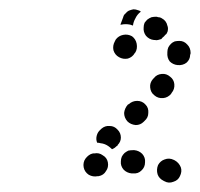

<svg xmlns="http://www.w3.org/2000/svg" viewBox="-20 -620 430 413"><path d="M353 -229Q363 -232 367 -241Q372 -251 369 -260Q365 -270 356 -275L354 -276Q344 -281 334 -277Q325 -274 320 -265Q316 -255 319 -245Q322 -236 332 -231L334 -230Q343 -225 353 -229ZM208 -252Q214 -260 212 -271Q210 -281 201 -286Q193 -292 183 -290H180Q175 -289 171 -286Q167 -283 164 -279Q161 -275 160 -270Q159 -265 160 -260Q162 -250 171 -244Q180 -239 190 -241H192Q203 -243 208 -252ZM284 -253Q292 -260 292 -271Q293 -281 286 -289Q279 -296 269 -297H266Q261 -297 256 -296Q252 -294 248 -291Q244 -287 242 -283Q240 -278 240 -273Q239 -263 246 -255Q253 -248 263 -247H266Q277 -246 284 -253ZM225 -301Q223 -300 221 -299Q218 -302 214 -305Q206 -311 196 -312Q193 -313 189 -313Q186 -320 188 -328Q190 -336 196 -341L198 -343Q206 -350 216 -349Q226 -349 233 -341Q240 -334 240 -324Q240 -315 233 -308Q233 -308 233 -307Q232 -306 230 -305L229 -304Q227 -302 225 -301ZM247 -377Q247 -367 254 -359Q261 -352 272 -351Q282 -351 289 -358L291 -360Q299 -367 299 -377Q300 -388 293 -395Q286 -403 275 -403Q265 -403 257 -396L255 -395Q248 -387 247 -377ZM303 -432Q304 -421 312 -415Q320 -408 331 -409Q341 -410 348 -418L349 -420Q356 -428 355 -439Q354 -449 346 -455Q338 -462 328 -461Q317 -460 311 -452L309 -450Q302 -442 303 -432ZM345 -488Q352 -481 362 -480Q373 -479 381 -485Q389 -492 389 -502Q390 -504 390 -506Q390 -517 383 -524Q376 -532 366 -532Q361 -532 356 -531Q351 -529 348 -526Q344 -522 342 -518Q340 -513 340 -508Q340 -508 340 -507Q339 -496 345 -488ZM274 -526Q272 -536 264 -542Q255 -547 245 -545Q235 -543 229 -535Q228 -533 227 -531Q222 -522 224 -512Q227 -502 236 -497Q245 -492 255 -494Q265 -497 270 -506Q270 -506 271 -507Q276 -515 274 -526ZM311 -534Q301 -535 294 -543Q288 -551 289 -561Q289 -566 291 -571Q294 -575 297 -578Q301 -581 306 -583Q311 -584 316 -584Q318 -584 320 -583Q325 -583 329 -580Q333 -578 336 -574Q339 -570 340 -565Q342 -560 341 -555Q341 -553 340 -551Q339 -549 338 -547Q335 -545 333 -542Q329 -539 327 -536Q324 -535 320 -534Q316 -533 313 -534Q312 -534 311 -534ZM241 -567Q240 -567 239 -567L245 -583Q246 -588 250 -591Q253 -595 257 -597Q262 -599 267 -600Q272 -600 277 -598Q278 -598 280 -597Q281 -596 283 -595Q275 -589 271 -580Q267 -573 266 -565Q263 -566 260 -567Q250 -569 241 -567Z"/></svg>

Font: FRB American Cursive Dotted Black
Style: Bold Italic
Weight: 900
Italic angle: -25°
Version: Version 2.0;Modular Font Editor K font №1